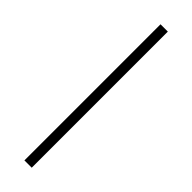

<svg xmlns="http://www.w3.org/2000/svg" viewBox="-275 -749 798 798"><g transform="rotate(45 124.5 -350.0)"><path d="M103 -750H146V50H103Z"/></g></svg>

Font: Haskoy ExtraLight
Style: Regular
Weight: 200
Designer: Ertekin Erdin
Foundry: Ertekin Erdin
Version: Version 2.000; ttfautohint (v1.8.4.7-5d5b)